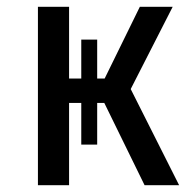

<svg xmlns="http://www.w3.org/2000/svg" viewBox="-20 -547 574 567"><path d="M509 0H407L288 -243H267V-120H220V-243H184V0H92V-527H184V-315H220V-430H267V-315H289L393 -527H490L366 -284Z"/></svg>

Font: Fira GO
Style: Regular
Weight: 400
Designer: Carrois Corporate
Foundry: Carrois Corporate GbR
Version: Version 0.300